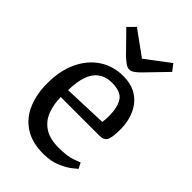

<svg xmlns="http://www.w3.org/2000/svg" viewBox="-216 -792 882 882"><g transform="rotate(45 225.5 -350.5)"><path d="M241.3 8.8Q167.5 8.8 119.5 -22.6Q71.4 -54 48.2 -109Q25 -164 25 -233.3Q25 -315.3 53.5 -376.2Q82 -437.1 132.7 -470.7Q183.4 -504.3 249.2 -504.3Q293.1 -504.3 324.1 -489Q355 -473.7 374.6 -447.6Q394.2 -421.6 403.5 -389.3Q412.9 -357.1 412.9 -322.3Q412.9 -267.9 403 -250.3Q393 -232.7 365.2 -232.7H113.8Q114 -185.7 128.7 -146.7Q143.5 -107.6 178 -84.3Q212.6 -60.9 271.1 -60.9Q325.9 -60.9 356.7 -71.9Q387.4 -82.9 390.6 -84.9L404.9 -57.2Q401.7 -54 381.2 -37.8Q360.6 -21.5 325.2 -6.4Q289.8 8.8 241.3 8.8ZM115.3 -278.8 329.4 -286.8Q332.4 -304.8 332.4 -326.8Q332.4 -383.9 312.4 -414.8Q292.3 -445.8 234.5 -445.8Q194 -445.8 167.4 -426.2Q140.9 -406.6 128.3 -369.3Q115.6 -332 115.3 -278.8ZM245.8 -544.4Q233.6 -544.4 220 -554.7Q206.4 -565 194.6 -575.6L98.9 -673.2L133.2 -707.9L252.9 -621L369.1 -708.6L394 -676.2L296.7 -575.6Q284.3 -562.7 271.5 -553.5Q258.8 -544.4 245.8 -544.4Z"/></g></svg>

Font: Faustina Light
Style: Regular
Weight: 300
Designer: Alfonso Garcia
Foundry: http://www.omnibus-type.com
Version: Version 1.200